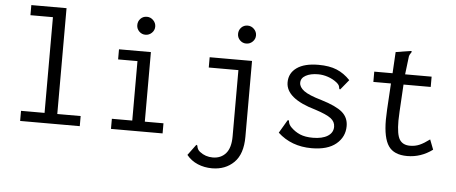

<svg xmlns="http://www.w3.org/2000/svg" viewBox="-53 -794 2607 1097"><g transform="rotate(5 1250.0 -245.5)"><path d="M79 -58H214V-607H85V-665H287V-58H421V0H79Z M600 -58H717V-399H606V-457H789V-58H896V0H600ZM698 -604Q698 -626 712.5 -641Q727 -656 749 -656Q770 -656 785.5 -640.5Q801 -625 801 -604Q801 -583 785.5 -568Q770 -553 749 -553Q728 -553 713 -568Q698 -583 698 -604Z M1048 110 1088 56 1094 48 1100 52Q1100 54 1101.5 60.5Q1103 67 1107 74Q1111 81 1119 87Q1151 112 1193 112Q1240 112 1268 80Q1296 48 1296 -18V-398H1126V-457H1369V-22Q1369 77 1320 125.5Q1271 174 1194 174Q1150 174 1112 158Q1074 142 1048 110ZM1276 -604Q1276 -626 1290.5 -641Q1305 -656 1327 -656Q1348 -656 1363.5 -640.5Q1379 -625 1379 -604Q1379 -583 1363.5 -568Q1348 -553 1327 -553Q1306 -553 1291 -568Q1276 -583 1276 -604Z M1557 -62 1597 -130 1603 -139 1609 -135Q1609 -133 1610.5 -126Q1612 -119 1616 -112Q1620 -105 1627 -98Q1650 -75 1679.5 -62.5Q1709 -50 1753 -50Q1807 -50 1838 -69.5Q1869 -89 1869 -123Q1869 -152 1844 -171Q1819 -190 1754 -211Q1582 -260 1582 -353Q1582 -406 1625.5 -437Q1669 -468 1750 -468Q1812 -468 1854.5 -450.5Q1897 -433 1932 -396L1891 -346L1884 -338L1879 -343Q1878 -354 1874.5 -361Q1871 -368 1860 -377Q1837 -395 1808.5 -404.5Q1780 -414 1752 -414Q1709 -414 1681.5 -399Q1654 -384 1654 -357Q1654 -332 1682 -311Q1710 -290 1783 -269Q1869 -243 1904.5 -212.5Q1940 -182 1940 -133Q1940 -71 1891.5 -30.5Q1843 10 1751 10Q1635 10 1557 -62Z M2444 -42Q2378 7 2299 7Q2223 7 2191.5 -39Q2160 -85 2160 -189Q2160 -206 2162 -248L2171 -398H2070V-457H2175L2182 -579L2262 -592L2272 -593L2273 -587Q2266 -577 2262.5 -570Q2259 -563 2258 -548L2247 -457H2399V-398H2243L2234 -243Q2232 -203 2232 -190Q2232 -110 2250.5 -81.5Q2269 -53 2310 -53Q2340 -53 2365 -64Q2390 -75 2422 -99Z"/></g></svg>

Font: Vazir Code FD
Style: Code-FD
Weight: 400
Foundry: DejaVu fonts team - Redesigned by Saber Rastikerdar
Version: Version 1.1.2